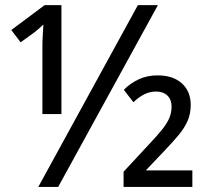

<svg xmlns="http://www.w3.org/2000/svg" viewBox="-20 -734 816 754"><path d="M130.4 0 521.5 -713.9H600.1L208.5 0ZM146.5 -286.1V-543.5Q146.5 -555.2 146.7 -567.4Q147 -579.6 147.7 -591.8Q148.4 -604 149.2 -615.5Q149.9 -627 150.4 -637.7Q141.6 -629.4 132.3 -621.3Q123 -613.3 114.3 -606.4L61 -567.9L24.4 -616.2L155.3 -713.9H221.2V-286.1ZM465.3 0V-59.6L566.4 -168.5Q599.1 -203.1 618.2 -227.3Q637.2 -251.5 645.5 -272Q653.8 -292.5 653.8 -315.4Q653.8 -342.8 637.5 -358.6Q621.1 -374.5 592.8 -374.5Q568.8 -374.5 547.4 -364Q525.9 -353.5 503.9 -332.5L466.3 -381.3Q491.7 -407.2 524.9 -422.6Q558.1 -438 598.6 -438Q659.7 -438 694.3 -406.5Q729 -375 729 -321.8Q729 -287.6 716.8 -259.5Q704.6 -231.4 681.4 -203.6Q658.2 -175.8 625.5 -141.6L552.7 -64.9H735.4V0Z"/></svg>

Font: Open Sans SemiCondensed Medium
Style: Regular
Weight: 500
Width: 4
Designer: Monotype Design Team
Foundry: Monotype Imaging Inc.
Version: Version 3.000